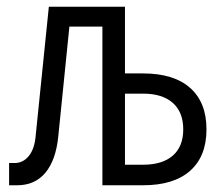

<svg xmlns="http://www.w3.org/2000/svg" viewBox="-20 -550 640 570"><path d="M7 0V-66H23Q49 -66 66 -87.5Q83 -109 86 -148L125 -530H351V-332H405Q496 -332 544.5 -289Q593 -246 593 -166Q593 -86 544.5 -43Q496 0 405 0H284V-471H186L153 -145Q146 -75 115 -37.5Q84 0 31 0ZM351 -61H405Q462 -61 493 -88Q524 -115 524 -166Q524 -217 493 -244.5Q462 -272 405 -272H351Z"/></svg>

Font: Geist Mono Light
Style: Regular
Weight: 300
Monospace: yes
Designer: Basement.studio, Andrés Briganti, Mateo Zaragoza
Foundry: Basement.studio, Vercel, Andrés Briganti, Guido Ferreyra, Mateo Zaragoza
Version: Version 1.500; ttfautohint (v1.8.4.7-5d5b)